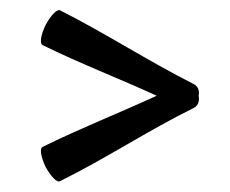

<svg xmlns="http://www.w3.org/2000/svg" viewBox="-20 -454 449 375"><path d="M358 -290C269 -335 186 -389 97 -434C91 -436 79 -424 69 -405C60 -387 57 -369 63 -366C136 -330 212 -301 286 -267C212 -233 136 -203 63 -167C57 -164 60 -147 69 -128C79 -110 91 -97 97 -100C186 -144 269 -199 358 -243C367 -247 370 -257 368 -267C370 -276 367 -286 358 -290Z"/></svg>

Font: Nupuram Light
Style: Regular
Weight: 300
Designer: Santhosh Thottingal (santhosh.thottingal@gmail.com)
Foundry: SMC
Version: Version 1.000